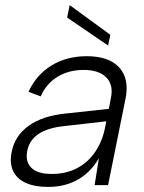

<svg xmlns="http://www.w3.org/2000/svg" viewBox="-20 -728 567 755"><path d="M352 0 369 -106Q338 -52 287.5 -22.5Q237 7 169 7Q115 7 80 -9.5Q45 -26 31 -57Q17 -88 26 -131Q38 -194 93 -233.5Q148 -273 242 -282L408 -300L416 -342Q427 -394 398 -423.5Q369 -453 309 -453Q250 -453 206 -426Q162 -399 140 -349L92 -367Q123 -434 182.5 -470.5Q242 -507 321 -507Q408 -507 448.5 -463Q489 -419 474 -342L405 0ZM398 -251 231 -232Q166 -225 130.5 -200.5Q95 -176 87 -134Q79 -92 103.5 -68Q128 -44 183 -44Q241 -44 284.5 -67.5Q328 -91 355.5 -132.5Q383 -174 393 -226ZM254 -708 414 -591 405 -549 244 -659Z"/></svg>

Font: Albert Sans Light
Style: Italic
Weight: 300
Italic angle: -11.25°
Designer: Andreas Rasmussen
Foundry: a.Foundry
Version: Version 1.025